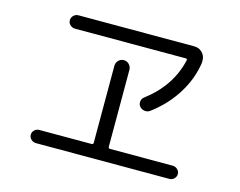

<svg xmlns="http://www.w3.org/2000/svg" viewBox="-94 -836 1187 951"><g transform="rotate(15 500.0 -360.0)"><path d="M617.2 -383.8Q742.2 -478.5 773.4 -616.2Q775.4 -625 766.6 -625H198.2Q184.6 -625 173.8 -634.8Q163.1 -644.5 163.1 -658.7Q163.1 -672.9 173.3 -683.1Q183.6 -693.4 198.2 -693.4H793Q816.4 -693.4 833 -676.8Q849.6 -660.2 849.6 -636.7V-625Q837.9 -541 790 -463.9Q742.2 -386.7 665 -329.1Q652.3 -319.3 637.2 -321.3Q622.1 -323.2 611.3 -335Q602.5 -345.7 604 -360.4Q605.5 -375 617.2 -383.8ZM158.2 -27.3Q144.5 -27.3 133.8 -37.1Q123 -46.9 123 -61Q123 -75.2 133.3 -85Q143.6 -94.7 158.2 -94.7H425.8Q434.6 -94.7 434.6 -103.5V-498Q434.6 -513.7 445.8 -525.4Q457 -537.1 473.1 -537.1Q489.3 -537.1 500.5 -525.4Q511.7 -513.7 511.7 -498V-103.5Q511.7 -94.7 519.5 -94.7H841.8Q855.5 -94.7 866.2 -85Q877 -75.2 877 -61Q877 -46.9 866.7 -37.1Q856.4 -27.3 841.8 -27.3Z"/></g></svg>

Font: Rounded Mgen+ 2m regular
Style: Regular
Weight: 400
Designer: [Source Han Sans]
Ryoko NISHIZUKA  (kana & ideographs); Paul D. Hunt (Latin, Greek & Cyrillic); Wenlong ZHANG  (bopomofo
Version: Version 1.059.20150602